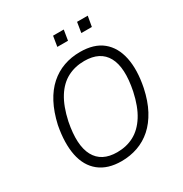

<svg xmlns="http://www.w3.org/2000/svg" viewBox="-201 -1038 1144 1199"><g transform="rotate(-30 371.0 -438.5)"><path d="M331 8Q232 8 171.5 -40.5Q111 -89 93 -177.5Q75 -266 98 -387Q117 -471 149.5 -532.5Q182 -594 227 -634Q272 -674 327 -693.5Q382 -713 445 -713Q546 -713 605.5 -664.5Q665 -616 683.5 -527.5Q702 -439 678 -319Q660 -234 627 -172.5Q594 -111 549 -71Q504 -31 448.5 -11.5Q393 8 331 8ZM335 -54Q403 -54 457 -83Q511 -112 550 -173.5Q589 -235 610 -333Q642 -490 598 -570.5Q554 -651 440 -651Q373 -651 318.5 -622.5Q264 -594 225.5 -532.5Q187 -471 166 -373Q135 -216 179 -135Q223 -54 335 -54ZM512 -811 524 -885H601L588 -811ZM339 -811 351 -885H428L416 -811Z"/></g></svg>

Font: Nunito Sans 7pt SemiCondensed Light
Style: Italic
Weight: 300
Width: 4
Italic angle: -9°
Designer: Vernon Adams
Foundry: Vernon Adams
Version: Version 3.101;gftools[0.9.27]